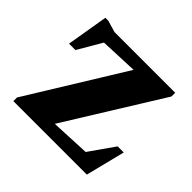

<svg xmlns="http://www.w3.org/2000/svg" viewBox="-120 -568 690 690"><g transform="rotate(45 225.0 -223.0)"><path d="M28 0V-18.5L254 -385L109.5 -379L56 -287.5H23.5L50 -445.5H65L109.5 -432.5H418V-413.5L191 -47.5L341 -54.5L408 -150H439L401.5 0Z"/></g></svg>

Font: Newsreader 16pt
Style: Bold
Weight: 700
Designer: Hugues Gentile
Foundry: Production Type
Version: Version 1.003; ttfautohint (v1.8.3)